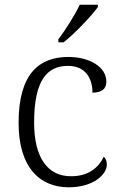

<svg xmlns="http://www.w3.org/2000/svg" viewBox="-20 -786 512 816"><path d="M228 -619V-606H250C297 -642 371 -721 396 -756V-766H319C298 -721 257 -657 228 -619ZM272 10C379 10 434 -46 434 -86C434 -101 430 -112 421 -120C399 -73 355 -37 283 -37C184 -36 125 -114 125 -265C125 -448 182 -506 269 -506C344 -506 373 -452 373 -392C412 -393 432 -407 432 -439C432 -503 358 -544 271 -544C150 -544 59 -477 59 -264C59 -73 150 10 272 10Z"/></svg>

Font: Noto Serif Bengali Light
Style: Regular
Weight: 300
Designer: Juan Bruce, Universal Thirst, Indian Type Foundry and the Monotype Design Team.
Foundry: Monotype Imaging Inc.
Version: Version 2.003